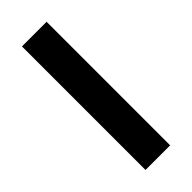

<svg xmlns="http://www.w3.org/2000/svg" viewBox="-242 -777 814 814"><g transform="rotate(-45 165.0 -370.5)"><path d="M91.3 0H239V-740.8H91.3Z"/></g></svg>

Font: Source Han Sans JP VF
Style: Regular
Weight: 250
Designer: Ryoko NISHIZUKA 西塚涼子 (kana, bopomofo & ideographs); Paul D. Hunt (Latin, Greek & Cyrillic); Sandoll Communications 산돌커뮤니
Foundry: Adobe
Version: Version 2.004;hotconv 1.0.118;makeotfexe 2.5.65603